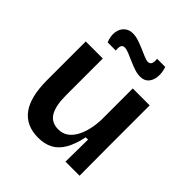

<svg xmlns="http://www.w3.org/2000/svg" viewBox="-202 -864 1011 1011"><g transform="rotate(45 304.0 -358.0)"><path d="M243 13Q153 13 107.5 -48.5Q62 -110 62 -235V-523H189V-249Q189 -170 212.5 -131.5Q236 -93 287 -93Q316 -93 338 -107Q360 -121 376 -147.5Q392 -174 401 -209.5Q410 -245 412 -287V-523H538V-216L539 0H434L436 -166H419Q406 -104 383 -64Q360 -24 325.5 -5.5Q291 13 243 13ZM395 -594Q374 -594 350.5 -602Q327 -610 304.5 -620Q282 -630 262.5 -638Q243 -646 230 -646Q214 -646 209.5 -633Q205 -620 208 -601H147Q133 -635 137 -664.5Q141 -694 160 -711.5Q179 -729 208 -729Q228 -729 251 -721.5Q274 -714 297 -704Q320 -694 339 -686Q358 -678 369 -678Q386 -678 390.5 -693Q395 -708 392 -724H453Q464 -692 461.5 -662Q459 -632 442.5 -613Q426 -594 395 -594Z"/></g></svg>

Font: Bricolage Grotesque 17pt SemiBold
Style: Regular
Weight: 600
Version: Version 1.001;gftools[0.9.33.dev8+g029e19f]